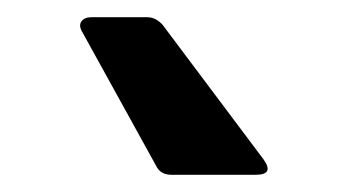

<svg xmlns="http://www.w3.org/2000/svg" viewBox="-20 -859 403 223"><path d="M151 -839Q161 -839 169 -830L286 -674Q299 -656 277 -656H179Q166 -656 161 -667L76 -821Q71 -829 74.5 -834Q78 -839 86 -839Z"/></svg>

Font: OpenDyslexic 3
Style: Regular
Weight: 400
Designer: Abelardo Gonzalez
Version: Version 1.000;PS 001.001;hotconv 1.0.56